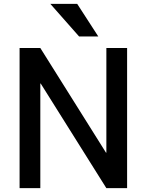

<svg xmlns="http://www.w3.org/2000/svg" viewBox="-20 -980 764 1000"><path d="M382 -960 492 -790H392L242 -960ZM82 0V-730H190L532 -185H534V-730H642V0H534L192 -545H190V0Z"/></svg>

Font: Mplus 1p Medium
Style: Regular
Weight: 500
Version: Version 1.061